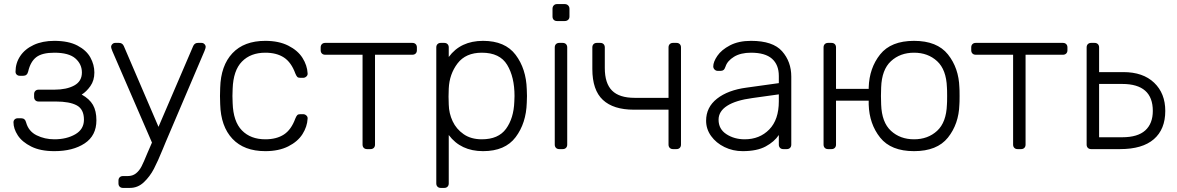

<svg xmlns="http://www.w3.org/2000/svg" viewBox="-20 -730 5764 940"><path d="M246 -530Q315 -530 359 -507Q403 -484 422.5 -448.5Q442 -413 442 -375Q442 -336 422.5 -308.5Q403 -281 380 -267Q418 -246 435 -216.5Q452 -187 452 -141Q452 -66 394.5 -28Q337 10 246 10Q178 10 133 -12.5Q88 -35 67 -67.5Q46 -100 46 -131Q46 -140 52 -145.5Q58 -151 67 -151H84Q103 -151 108 -130Q120 -87 159.5 -67.5Q199 -48 246 -48Q306 -48 348.5 -72.5Q391 -97 391 -144Q391 -195 356 -214Q321 -233 253 -233H169Q159 -233 153 -239Q147 -245 147 -255V-269Q147 -279 153 -285Q159 -291 169 -291H246Q306 -291 343.5 -311.5Q381 -332 381 -375Q381 -416 349 -444Q317 -472 246 -472Q186 -472 157.5 -450Q129 -428 118 -380Q113 -359 94 -359H77Q68 -359 62 -364.5Q56 -370 56 -379Q56 -421 79 -455.5Q102 -490 145 -510Q188 -530 246 -530Z M605 132Q629 132 645.5 119Q662 106 673 84.5Q684 63 701 21L724 -32L530 -480Q524 -495 524 -500Q524 -508 530 -514Q536 -520 544 -520H563Q579 -520 586 -505L756 -109L926 -505Q933 -520 949 -520H967Q975 -520 981 -514Q987 -508 987 -500Q987 -495 981 -480L791 -34L777 0Q753 59 733.5 96.5Q714 134 684.5 162Q655 190 616 190H582Q572 190 566 184Q560 178 560 168V154Q560 144 566 138Q572 132 582 132Z M1057 0ZM1279 -48Q1334 -48 1370 -71.5Q1406 -95 1426 -150Q1431 -162 1435.5 -166.5Q1440 -171 1450 -171H1464Q1473 -171 1480 -164.5Q1487 -158 1486 -149Q1484 -110 1461 -73.5Q1438 -37 1391.5 -13.5Q1345 10 1279 10Q1175 10 1118 -50.5Q1061 -111 1058 -220L1057 -260L1058 -300Q1061 -409 1118 -469.5Q1175 -530 1279 -530Q1345 -530 1391.5 -506.5Q1438 -483 1461 -446.5Q1484 -410 1486 -371Q1487 -362 1480 -355.5Q1473 -349 1464 -349H1450Q1440 -349 1435.5 -353.5Q1431 -358 1426 -370Q1406 -425 1370 -448.5Q1334 -472 1279 -472Q1207 -472 1164.5 -428.5Q1122 -385 1119 -295L1118 -260L1119 -225Q1122 -135 1164.5 -91.5Q1207 -48 1279 -48Z M1755 -462H1572Q1562 -462 1556 -468Q1550 -474 1550 -484V-498Q1550 -508 1556 -514Q1562 -520 1572 -520H1999Q2009 -520 2015 -514Q2021 -508 2021 -498V-484Q2021 -474 2015 -468Q2009 -462 1999 -462H1816V-22Q1816 -12 1810 -6Q1804 0 1794 0H1777Q1767 0 1761 -6Q1755 -12 1755 -22Z M2116 0ZM2177 168Q2177 178 2171 184Q2165 190 2155 190H2138Q2128 190 2122 184Q2116 178 2116 168V-498Q2116 -508 2122 -514Q2128 -520 2138 -520H2155Q2165 -520 2171 -514Q2177 -508 2177 -498V-451Q2235 -530 2345 -530Q2453 -530 2504.5 -461.5Q2556 -393 2559 -293Q2560 -283 2560 -260Q2560 -237 2559 -227Q2556 -127 2504.5 -58.5Q2453 10 2345 10Q2236 10 2177 -69ZM2339 -48Q2420 -48 2457.5 -99.5Q2495 -151 2498 -232Q2499 -242 2499 -260Q2499 -353 2463 -412.5Q2427 -472 2339 -472Q2260 -472 2220 -419.5Q2180 -367 2177 -296L2176 -257L2177 -218Q2178 -175 2196 -136.5Q2214 -98 2250 -73Q2286 -48 2339 -48Z M2685 0ZM2745 -627H2707Q2697 -627 2691 -633Q2685 -639 2685 -649V-687Q2685 -697 2691 -703.5Q2697 -710 2707 -710H2745Q2755 -710 2761.5 -703.5Q2768 -697 2768 -687V-649Q2768 -639 2761.5 -633Q2755 -627 2745 -627ZM2735 0H2718Q2708 0 2702 -6Q2696 -12 2696 -22V-498Q2696 -508 2702 -514Q2708 -520 2718 -520H2735Q2745 -520 2751 -514Q2757 -508 2757 -498V-22Q2757 -12 2751 -6Q2745 0 2735 0Z M3253 -193H3083Q2983 -193 2931.5 -241Q2880 -289 2880 -392V-498Q2880 -508 2886 -514Q2892 -520 2902 -520H2919Q2929 -520 2935 -514Q2941 -508 2941 -498V-397Q2941 -322 2976.5 -286.5Q3012 -251 3087 -251H3253V-498Q3253 -508 3259 -514Q3265 -520 3275 -520H3292Q3302 -520 3308 -514Q3314 -508 3314 -498V-22Q3314 -12 3308 -6Q3302 0 3292 0H3275Q3265 0 3259 -6Q3253 -12 3253 -22Z M3437 0ZM3793 -69Q3771 -36 3728.5 -13Q3686 10 3616 10Q3568 10 3527 -10Q3486 -30 3461.5 -64Q3437 -98 3437 -139Q3437 -205 3490.5 -247Q3544 -289 3635 -301L3793 -323V-358Q3793 -413 3759.5 -442.5Q3726 -472 3657 -472Q3606 -472 3573.5 -452Q3541 -432 3532 -404Q3528 -392 3522.5 -387.5Q3517 -383 3508 -383H3494Q3485 -383 3478.5 -389.5Q3472 -396 3472 -405Q3472 -427 3492 -456.5Q3512 -486 3554 -508Q3596 -530 3657 -530Q3764 -530 3809 -479Q3854 -428 3854 -355V-22Q3854 -12 3848 -6Q3842 0 3832 0H3815Q3805 0 3799 -6Q3793 -12 3793 -22ZM3793 -268 3664 -250Q3582 -239 3540 -212Q3498 -185 3498 -144Q3498 -98 3536.5 -73Q3575 -48 3626 -48Q3699 -48 3746 -96Q3793 -144 3793 -234Z M4678 -260Q4678 -228 4677 -218Q4674 -123 4621 -56.5Q4568 10 4455 10Q4342 10 4289 -56.5Q4236 -123 4233 -218V-237H4073V-22Q4073 -12 4067 -6Q4061 0 4051 0H4034Q4024 0 4018 -6Q4012 -12 4012 -22V-498Q4012 -508 4018 -514Q4024 -520 4034 -520H4051Q4061 -520 4067 -514Q4073 -508 4073 -498V-295H4233V-302Q4236 -397 4289 -463.5Q4342 -530 4455 -530Q4568 -530 4621 -463.5Q4674 -397 4677 -302Q4678 -292 4678 -260ZM4294 -302 4293 -260 4294 -218Q4297 -131 4342 -89.5Q4387 -48 4455 -48Q4523 -48 4568 -89.5Q4613 -131 4616 -218Q4617 -228 4617 -260Q4617 -292 4616 -302Q4613 -389 4568 -430.5Q4523 -472 4455 -472Q4387 -472 4342 -430.5Q4297 -389 4294 -302Z M4940 -462H4757Q4747 -462 4741 -468Q4735 -474 4735 -484V-498Q4735 -508 4741 -514Q4747 -520 4757 -520H5184Q5194 -520 5200 -514Q5206 -508 5206 -498V-484Q5206 -474 5200 -468Q5194 -462 5184 -462H5001V-22Q5001 -12 4995 -6Q4989 0 4979 0H4962Q4952 0 4946 -6Q4940 -12 4940 -22Z M5480 -377Q5576 -377 5630.5 -325Q5685 -273 5685 -187Q5685 -97 5629 -48.5Q5573 0 5464 0H5322Q5312 0 5306 -6Q5300 -12 5300 -22V-498Q5300 -508 5306 -514Q5312 -520 5322 -520H5339Q5349 -520 5355 -514Q5361 -508 5361 -498V-377ZM5361 -58H5474Q5550 -58 5587 -91.5Q5624 -125 5624 -187Q5624 -319 5474 -319H5361Z"/></svg>

Font: Hezaedrus Light
Style: Regular
Weight: 300
Designer: Hubert & Fischer
Foundry: Hubert & Fischer
Version: Version 1.10;September 3, 2019;FontCreator 11.5.0.2425 64-bi